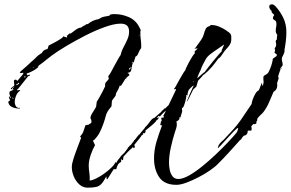

<svg xmlns="http://www.w3.org/2000/svg" viewBox="-20 -866 1340 885"><path d="M384 -1Q362 -1 345.5 -16Q329 -31 320 -53Q311 -75 311 -96Q311 -111 319 -135.5Q327 -160 337 -186Q347 -212 354 -231L349 -237Q361 -249 365 -262L374 -289H376Q379 -289 380 -290Q381 -291 383 -291Q386 -291 384 -289L400 -299Q402 -305 402 -306Q402 -309 400 -315Q397 -318 397 -323Q397 -332 407.5 -348Q418 -364 423 -374L426 -397Q428 -399 436.5 -414Q445 -429 453.5 -445.5Q462 -462 465 -469L464 -474L466 -484Q468 -486 474.5 -493.5Q481 -501 482 -504Q481 -506 480 -509Q479 -512 479 -514Q479 -515 480 -515L481 -518Q484 -520 492 -534.5Q500 -549 509.5 -567Q519 -585 527 -598.5Q535 -612 536 -612Q540 -631 549.5 -648.5Q559 -666 567 -684Q575 -702 575 -720Q575 -740 565 -748.5Q555 -757 536 -757Q507 -757 463.5 -741.5Q420 -726 373 -702Q326 -678 285 -653.5Q244 -629 220 -611L199 -595Q194 -591 188.5 -586.5Q183 -582 178 -578L166 -569Q162 -567 159 -564Q156 -561 153 -559L159 -560Q156 -555 145 -547.5Q134 -540 122 -534.5Q110 -529 103 -527L104 -521H107V-518L116 -523L117 -516L110 -515L87 -486L63 -456H60V-449Q63 -450 65.5 -450.5Q68 -451 69 -451Q73 -451 73 -448Q61 -441 54.5 -425.5Q48 -410 48 -396Q48 -385 53.5 -376Q59 -367 72 -369V-366H65Q50 -366 35 -373Q20 -380 18 -397Q21 -400 23 -401L27 -404Q21 -412 21 -420Q21 -422 23 -422L27 -414H30Q28 -419 25.5 -426.5Q23 -434 23 -439Q23 -440 25 -442V-445L33 -448Q39 -448 37 -453H44L40 -456V-460Q40 -463 43 -463V-466L40 -465V-462L34 -455H31L30 -459L33 -461L46 -472L44 -494L47 -498L54 -499L60 -493L87 -525V-531Q83 -530 80.5 -529.5Q78 -529 76 -529Q71 -529 71 -532L74 -533V-536Q82 -543 90.5 -550.5Q99 -558 107 -565Q115 -573 123 -580Q131 -587 139 -594Q145 -600 151 -606Q157 -612 164 -616L167 -618Q167 -618 169 -620Q170 -621 171 -621H174V-624Q181 -637 199 -640Q201 -645 202 -648.5Q203 -652 204 -656Q208 -658 224.5 -666.5Q241 -675 257 -685Q273 -695 273 -700L276 -697L289 -693V-699Q287 -701 287 -702H288Q292 -702 296 -708Q300 -712 304 -713V-710L328 -728Q341 -738 354 -739Q357 -742 366 -747Q376 -751 376 -753Q376 -754 375 -754L385 -755Q395 -764 408.5 -770Q422 -776 435 -778Q446 -786 459.5 -789Q473 -792 486 -794L485 -797Q492 -800 496.5 -800.5Q501 -801 508 -801Q542 -801 574 -787Q606 -773 622 -741L629 -727Q628 -725 627.5 -723Q627 -721 627 -719V-711Q627 -704 627.5 -697Q628 -690 629 -683Q630 -676 630.5 -668.5Q631 -661 631 -654Q631 -646 630 -643Q624 -637 618 -621.5Q612 -606 605 -606L597 -581Q590 -574 588.5 -562Q587 -550 584 -540.5Q581 -531 569 -531V-528Q576 -527 576 -521V-519Q575 -518 573 -516.5Q571 -515 569 -513Q563 -509 563 -507Q563 -506 564 -506L558 -503L537 -469L533 -473Q526 -453 515 -436L513 -425L496 -402L494 -376Q480 -360 474.5 -349.5Q469 -339 466.5 -328Q464 -317 457 -297Q449 -274 439.5 -255.5Q430 -237 413 -220Q409 -221 409 -216L418 -197Q407 -178 398 -151.5Q389 -125 389 -103Q389 -86 392 -69Q393 -60 393.5 -51Q394 -42 393 -34Q404 -34 422.5 -43Q441 -52 460.5 -66Q480 -80 494.5 -94.5Q509 -109 512 -119L516 -115Q519 -122 524 -129L534 -141Q536 -145 539 -148Q542 -151 546 -155Q554 -161 558 -168L570 -184Q569 -185 569 -186L570 -187H572L580 -197V-195Q582 -197 584.5 -200Q587 -203 589 -206Q591 -209 595.5 -214Q600 -219 598 -217L597 -216L598 -220H600Q602 -223 605 -226Q608 -229 610 -233L620 -245Q622 -247 623 -246Q628 -254 637.5 -264.5Q647 -275 651 -282H652Q661 -291 671.5 -306Q682 -321 692 -323Q700 -330 708 -337Q716 -344 724 -351L725 -354Q729 -357 732.5 -360Q736 -363 739 -367L742 -366Q746 -370 748 -373Q752 -377 755 -379L753 -380H755L757 -381L791 -452V-456L782 -454V-458H784Q785 -459 792 -471.5Q799 -484 808 -500.5Q817 -517 825 -529.5Q833 -542 834 -542Q834 -544 839 -555Q844 -566 851.5 -580Q859 -594 866.5 -605.5Q874 -617 878 -620L877 -629L890 -641V-643Q888 -643 884.5 -642.5Q881 -642 877 -641V-643H879L907 -682Q916 -695 919.5 -708.5Q923 -722 928 -732.5Q933 -743 947 -746L949 -749H951V-751Q971 -751 989.5 -743.5Q1008 -736 1024 -725Q1026 -723 1029 -721Q1032 -719 1035 -717Q1042 -712 1044 -706Q1045 -704 1045.5 -702Q1046 -700 1046 -698V-683Q1046 -673 1042 -665Q1038 -657 1032 -650Q1026 -643 1020 -636.5Q1014 -630 1009 -622Q1007 -618 999 -607.5Q991 -597 987 -597Q973 -577 956.5 -557.5Q940 -538 920 -522H918Q906 -507 893 -494L885 -467L879 -461Q876 -459 872 -455Q870 -453 863.5 -439Q857 -425 850 -411.5Q843 -398 840 -396Q847 -415 855 -433Q863 -451 871 -468H873L871 -472L861 -463L851 -453Q844 -440 844 -426L838 -428V-426Q839 -425 839 -421Q839 -419 836 -406Q833 -393 828.5 -380.5Q824 -368 819 -368V-362Q819 -357 820 -355Q820 -351 816 -339.5Q812 -328 812 -325L810 -324L806 -326Q806 -323 807 -322V-318Q804 -311 793 -306Q794 -302 794.5 -298.5Q795 -295 795 -293Q795 -283 792 -274L786 -256Q776 -225 767.5 -186.5Q759 -148 759 -116Q759 -100 762.5 -82.5Q766 -65 775.5 -53Q785 -41 802 -41Q823 -41 852 -57.5Q881 -74 913 -100Q945 -126 975.5 -155Q1006 -184 1031 -210.5Q1056 -237 1070 -254Q1072 -256 1075 -264Q1078 -272 1078 -274Q1078 -276 1077 -276Q1073 -276 1059 -262Q1045 -248 1028.5 -229.5Q1012 -211 999 -197Q986 -183 984 -183V-184Q984 -186 985.5 -190.5Q987 -195 988 -197Q991 -203 1000 -212Q1005 -216 1008.5 -219.5Q1012 -223 1014 -225Q1033 -245 1053.5 -267.5Q1074 -290 1090 -313L1140 -387Q1140 -394 1145 -408Q1150 -422 1157.5 -434.5Q1165 -447 1172 -449Q1173 -449 1176.5 -458Q1180 -467 1183.5 -476Q1187 -485 1187 -485V-484Q1188 -483 1188 -479Q1188 -475 1189 -473V-471Q1189 -470 1190 -470Q1191 -470 1191 -471Q1195 -479 1195 -490Q1194 -495 1194 -500Q1194 -505 1194 -510Q1194 -517 1204 -521Q1212 -525 1217 -532Q1220 -537 1225 -549Q1230 -561 1233.5 -574Q1237 -587 1237 -592V-593Q1237 -596 1247 -602Q1256 -607 1256 -612Q1256 -617 1251 -619Q1245 -621 1245 -624L1246 -625Q1247 -629 1247.5 -632Q1248 -635 1248 -637Q1246 -639 1246 -641Q1246 -645 1250 -649Q1253 -654 1253 -661Q1253 -666 1252 -669Q1251 -671 1251 -676Q1251 -681 1256 -684Q1256 -689 1256.5 -695Q1257 -701 1258 -706Q1251 -713 1251 -725Q1251 -729 1251.5 -733.5Q1252 -738 1253 -742Q1254 -746 1254 -750Q1254 -754 1254 -758Q1254 -769 1246 -773Q1238 -777 1238 -781Q1238 -790 1244 -796Q1243 -800 1236 -805Q1231 -809 1232 -816Q1228 -818 1224.5 -824Q1221 -830 1221 -835Q1221 -846 1233 -846Q1238 -846 1242 -843.5Q1246 -841 1249 -838Q1272 -813 1286 -783.5Q1300 -754 1300 -719Q1300 -697 1297.5 -676.5Q1295 -656 1291 -635Q1292 -635 1292 -633Q1292 -625 1286 -613Q1279 -602 1279 -595Q1279 -591 1279.5 -588Q1280 -585 1281 -581Q1282 -577 1282.5 -574Q1283 -571 1283 -567Q1283 -564 1281 -562Q1279 -560 1275 -554.5Q1271 -549 1270 -546Q1271 -546 1272 -546.5Q1273 -547 1274 -547Q1270 -540 1266 -527Q1262 -514 1262 -511V-509Q1262 -508 1264 -508L1266 -510L1257 -482Q1258 -480 1258 -473Q1258 -452 1241 -443L1220 -394Q1210 -370 1193 -348Q1191 -345 1188 -342.5Q1185 -340 1183 -338L1173 -328L1170 -324Q1169 -322 1166 -319Q1166 -315 1165.5 -311.5Q1165 -308 1161 -305Q1161 -304 1162 -304V-301Q1162 -296 1157 -294.5Q1152 -293 1147 -294L1138 -283Q1139 -280 1139.5 -277.5Q1140 -275 1140 -273Q1140 -262 1135 -264H1124L1122 -263Q1122 -243 1103 -240L1094 -229Q1093 -223 1087 -221Q1062 -193 1037 -165.5Q1012 -138 986 -112Q973 -98 948.5 -81Q924 -64 895 -49Q866 -34 839 -24Q812 -14 793 -14Q738 -14 714 -49Q690 -84 690 -136Q690 -175 701.5 -213.5Q713 -252 727 -288L717 -290L719 -291Q720 -293 720 -295.5Q720 -298 721 -300Q721 -305 722 -308L724 -310V-306H726L723 -323L736 -325V-327L732 -333L734 -334L745 -356Q741 -353 737.5 -350Q734 -347 730 -343L715 -327L716 -331H709L708 -327H705L703 -321L707 -324H713Q712 -322 708 -317Q704 -312 702 -310L701 -313L699 -308H700Q695 -302 689 -296.5Q683 -291 677 -286L651 -265L650 -256L647 -252H640L638 -249L640 -246L634 -243V-244Q633 -242 632 -240.5Q631 -239 630 -237Q626 -233 625 -230Q623 -228 616.5 -220Q610 -212 604.5 -205Q599 -198 598 -197H600L602 -187H600L599 -184L595 -183V-187H590L589 -184Q578 -175 568.5 -165Q559 -155 549 -144L547 -128Q544 -127 539 -132L537 -131Q539 -125 539 -124Q539 -121 537 -119Q527 -114 522.5 -105Q518 -96 516 -86H504L475 -40H472L470 -53Q458 -30 448 -19Q438 -8 424 -4.5Q410 -1 384 -1ZM618 -699 624 -705H622Q621 -703 619 -700.5Q617 -698 618 -699ZM889 -505 907 -521Q920 -533 924 -534Q926 -538 937 -552Q948 -566 962 -583.5Q976 -601 987.5 -614Q999 -627 1002 -629V-630Q1001 -630 1001 -631Q1001 -632 1004 -639Q1007 -646 1010 -653Q1013 -660 1013 -661Q1001 -652 983.5 -640.5Q966 -629 950.5 -617Q935 -605 929 -594Q921 -580 914.5 -567Q908 -554 903 -538V-541L902 -538Q899 -530 895 -522Q891 -514 889 -505ZM587 -575H591L592 -581H591ZM131 -550Q136 -555 137 -557Q136 -556 134 -556ZM576 -544H577L578 -547L587 -556H582L581 -553H578Q576 -553 576 -550Q575 -549 575 -548V-545Q575 -544 576 -544ZM1274 -547Q1276 -553 1278 -553Q1279 -553 1279 -552ZM95 -507Q96 -508 96 -509Q96 -510 97 -511Q97 -513 98 -514H95Q94 -513 91 -513V-510H95ZM869 -486 875 -491H872Q870 -489 869 -486ZM55 -474H57Q61 -474 62 -475Q61 -476 61 -478Q67 -478 68 -479V-482Q67 -483 67 -485L64 -484V-481Q61 -480 58 -479Q55 -478 55 -474ZM43 -410 40 -414 36 -418Q35 -419 38 -413Q40 -410 41 -410Z"/></svg>

Font: Water Brush
Style: Regular
Weight: 400
Designer: Robert E. Leuschke
Foundry: Robert E. Leuschke
Version: Version 1.010; ttfautohint (v1.8.4.7-5d5b)